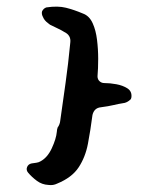

<svg xmlns="http://www.w3.org/2000/svg" viewBox="-20 -555 471 571"><path d="M371 -268Q371 -266 370.5 -264Q370 -262 369 -260Q358 -249 345 -248Q332 -246 317.5 -242.5Q303 -239 280 -236Q260 -234 255 -213Q249 -167 241.5 -127.5Q234 -88 214 -57.5Q194 -27 150 -9Q138 -3 124 -5Q105 -6 90 -17Q75 -28 64 -41Q57 -49 60.5 -58Q64 -67 74 -69Q81 -70 88 -71Q95 -72 100 -75Q121 -86 134 -114Q147 -142 149 -163Q149 -165 149.5 -167.5Q150 -170 150 -171Q151 -173 151 -175Q158 -185 159 -195Q167 -252 175 -308.5Q183 -365 189 -428Q192 -450 171 -460Q163 -465 154.5 -469Q146 -473 136 -478Q128 -481 123 -486Q112 -494 108 -504Q103 -513 105 -521Q109 -530 118 -533Q152 -538 176 -532Q200 -526 226 -515Q246 -508 256 -485Q265 -465 268.5 -437Q272 -409 272 -380Q272 -351 270 -328Q270 -319 276 -313.5Q282 -308 290 -308Q307 -308 326 -304.5Q345 -301 358.5 -292.5Q372 -284 371 -268Z"/></svg>

Font: Slackside One
Style: Regular
Weight: 400
Version: Version 1.000